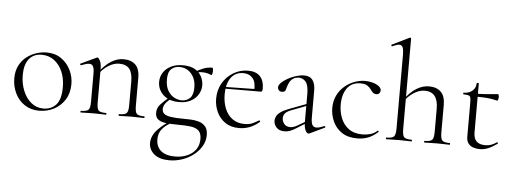

<svg xmlns="http://www.w3.org/2000/svg" viewBox="-59 -897 3602 1348"><g transform="rotate(5 1742.0 -222.5)"><path d="M230 13Q171 13 127.5 -16Q84 -45 60.5 -93.5Q37 -142 37 -198Q37 -250 56 -288Q75 -326 106.5 -350.5Q138 -375 175 -387Q212 -399 248 -399Q308 -399 351 -369Q394 -339 417 -292Q440 -245 440 -193Q440 -129 411 -83Q382 -37 334.5 -12Q287 13 230 13ZM258 -5Q314 -5 348 -42.5Q382 -80 382 -167Q382 -228 361 -276Q340 -324 302.5 -352Q265 -380 215 -380Q158 -380 126 -340.5Q94 -301 94 -227Q94 -168 114.5 -117Q135 -66 172 -35.5Q209 -5 258 -5Z M792 0Q789 0 789 -6Q789 -12 792 -12Q833 -12 845 -25Q857 -38 857 -81V-248Q857 -309 834 -337Q811 -365 762 -365Q724 -365 684.5 -340Q645 -315 616 -271L612 -283Q659 -345 702 -372Q745 -399 789 -399Q844 -399 874 -369.5Q904 -340 904 -278V-81Q904 -38 915.5 -25Q927 -12 969 -12Q972 -12 972 -6Q972 0 969 0Q952 0 929 -1Q906 -2 881 -2Q856 -2 832.5 -1Q809 0 792 0ZM523 0Q520 0 520 -6Q520 -12 523 -12Q564 -12 576 -25Q588 -38 588 -81V-281Q588 -315 580 -330.5Q572 -346 552 -346Q542 -346 528 -342Q514 -338 496 -331Q492 -330 489.5 -335Q487 -340 491 -342L602 -394Q604 -395 607 -395Q614 -395 624.5 -374.5Q635 -354 635 -315V-81Q635 -38 646.5 -25Q658 -12 700 -12Q703 -12 703 -6Q703 0 700 0Q683 0 660 -1Q637 -2 612 -2Q587 -2 563.5 -1Q540 0 523 0Z M1171 280Q1101 280 1063.5 248.5Q1026 217 1026 171Q1026 119 1069.5 73.5Q1113 28 1187 -14L1198 -1Q1165 15 1137 33.5Q1109 52 1092 77.5Q1075 103 1075 142Q1075 174 1089.5 198.5Q1104 223 1133.5 236.5Q1163 250 1208 250Q1281 250 1328.5 213Q1376 176 1376 112Q1376 71 1355.5 53Q1335 35 1299 30.5Q1263 26 1215 26Q1169 26 1131.5 22.5Q1094 19 1072 4Q1050 -11 1050 -44Q1050 -78 1071 -101.5Q1092 -125 1128 -156L1139 -146Q1114 -125 1104 -108.5Q1094 -92 1094 -74Q1094 -54 1107.5 -42Q1121 -30 1154 -24.5Q1187 -19 1245 -19Q1267 -19 1296 -18Q1325 -17 1353 -9Q1381 -1 1399.5 20Q1418 41 1418 81Q1418 122 1397.5 158Q1377 194 1342 221.5Q1307 249 1262.5 264.5Q1218 280 1171 280ZM1203 -133Q1155 -133 1121.5 -150.5Q1088 -168 1070 -197.5Q1052 -227 1052 -262Q1052 -298 1070.5 -327.5Q1089 -357 1124 -375Q1159 -393 1208 -393Q1263 -393 1295.5 -373Q1328 -353 1342 -323Q1356 -293 1356 -264Q1356 -231 1338.5 -201Q1321 -171 1287 -152Q1253 -133 1203 -133ZM1221 -147Q1256 -147 1279 -169.5Q1302 -192 1302 -244Q1302 -286 1286.5 -316Q1271 -346 1245 -362.5Q1219 -379 1186 -379Q1151 -379 1128 -357.5Q1105 -336 1105 -284Q1105 -236 1123 -205.5Q1141 -175 1167.5 -161Q1194 -147 1221 -147ZM1293 -319V-353Q1324 -371 1353 -382.5Q1382 -394 1417 -394Q1419 -394 1420.5 -387Q1422 -380 1422 -373Q1422 -363 1419.5 -351.5Q1417 -340 1413 -342Q1406 -345 1389 -350.5Q1372 -356 1348 -356Q1335 -356 1324 -354Q1313 -352 1302 -349Z M1639 12Q1580 12 1540.5 -15.5Q1501 -43 1481 -87Q1461 -131 1461 -180Q1461 -241 1489 -289.5Q1517 -338 1564.5 -366.5Q1612 -395 1668 -395Q1725 -395 1753 -364Q1781 -333 1781 -281Q1781 -268 1778.5 -262Q1776 -256 1769 -256H1722Q1727 -318 1702.5 -346.5Q1678 -375 1636 -375Q1580 -375 1549 -332.5Q1518 -290 1518 -216Q1518 -160 1536 -115.5Q1554 -71 1589 -45.5Q1624 -20 1674 -20Q1709 -20 1731.5 -30.5Q1754 -41 1775 -54Q1777 -56 1780.5 -51.5Q1784 -47 1782 -44Q1747 -14 1711.5 -1Q1676 12 1639 12ZM1505 -255 1504 -267 1732 -271V-256Z M2136 6Q2132 8 2128 8Q2116 8 2106 -13Q2096 -34 2096 -74V-267Q2096 -329 2076.5 -353Q2057 -377 2028 -377Q2003 -377 1986.5 -365.5Q1970 -354 1961.5 -337Q1953 -320 1949 -305Q1947 -295 1942 -281.5Q1937 -268 1917 -268Q1902 -268 1894.5 -277Q1887 -286 1887 -296Q1887 -313 1905 -330.5Q1923 -348 1950.5 -363Q1978 -378 2008 -387Q2038 -396 2063 -396Q2104 -396 2123 -369.5Q2142 -343 2142 -297V-108Q2142 -72 2150.5 -55.5Q2159 -39 2180 -39Q2199 -39 2235 -54Q2240 -56 2242 -50.5Q2244 -45 2239 -43ZM1959 7Q1922 7 1902.5 -13.5Q1883 -34 1883 -61Q1883 -78 1891.5 -94Q1900 -110 1921.5 -125Q1943 -140 1981 -154L2106 -201L2108 -188L1990 -143Q1969 -135 1958 -125.5Q1947 -116 1943 -105.5Q1939 -95 1939 -84Q1939 -62 1953.5 -44Q1968 -26 1996 -26Q2007 -26 2019 -29.5Q2031 -33 2048 -43L2115 -82L2117 -70L2042 -23Q2017 -7 1998 0Q1979 7 1959 7Z M2472 12Q2404 12 2361.5 -17.5Q2319 -47 2299 -92.5Q2279 -138 2279 -185Q2279 -235 2298 -274Q2317 -313 2348.5 -340Q2380 -367 2418 -381Q2456 -395 2493 -395Q2521 -395 2547 -387.5Q2573 -380 2590 -367Q2607 -354 2607 -338Q2607 -326 2599.5 -317.5Q2592 -309 2578 -309Q2564 -309 2554 -318Q2544 -327 2538 -337Q2526 -354 2509.5 -364.5Q2493 -375 2461 -375Q2400 -375 2368 -330.5Q2336 -286 2336 -214Q2336 -163 2354 -118.5Q2372 -74 2409.5 -46.5Q2447 -19 2507 -19Q2533 -19 2560.5 -26.5Q2588 -34 2610 -54Q2613 -56 2616.5 -52Q2620 -48 2617 -46Q2583 -15 2548 -1.5Q2513 12 2472 12Z M2676 0Q2673 0 2673 -6Q2673 -12 2676 -12Q2717 -12 2729 -25Q2741 -38 2741 -81V-600Q2741 -636 2734 -652.5Q2727 -669 2709 -669Q2693 -669 2661 -654Q2657 -652 2654.5 -657.5Q2652 -663 2656 -665L2779 -725Q2780 -725 2780 -725Q2780 -725 2781 -725Q2784 -725 2786 -723Q2788 -721 2788 -718V-81Q2788 -38 2800 -25Q2812 -12 2854 -12Q2856 -12 2856 -6Q2856 0 2854 0Q2836 0 2813.5 -1Q2791 -2 2765 -2Q2740 -2 2716.5 -1Q2693 0 2676 0ZM2945 0Q2942 0 2942 -6Q2942 -12 2945 -12Q2986 -12 2998 -25Q3010 -38 3010 -81V-244Q3010 -363 2916 -363Q2877 -363 2837.5 -337.5Q2798 -312 2769 -269L2765 -281Q2812 -343 2855 -369.5Q2898 -396 2943 -396Q2997 -396 3027 -366.5Q3057 -337 3057 -275V-81Q3057 -38 3069 -25Q3081 -12 3123 -12Q3125 -12 3125 -6Q3125 0 3123 0Q3105 0 3082.5 -1Q3060 -2 3034 -2Q3009 -2 2985.5 -1Q2962 0 2945 0Z M3334 12Q3310 12 3288.5 4.5Q3267 -3 3254 -20.5Q3241 -38 3241 -68V-306Q3241 -331 3238 -342.5Q3235 -354 3224 -357.5Q3213 -361 3189 -361Q3186 -361 3186 -367Q3186 -373 3189 -373Q3227 -373 3250.5 -394Q3274 -415 3274 -447Q3274 -450 3281.5 -450Q3289 -450 3289 -447V-102Q3289 -60 3309.5 -39.5Q3330 -19 3370 -19Q3397 -19 3417.5 -27.5Q3438 -36 3451 -46Q3455 -48 3458 -43.5Q3461 -39 3457 -36Q3420 -10 3392 1Q3364 12 3334 12ZM3427 -338Q3388 -348 3352.5 -350.5Q3317 -353 3277 -353V-374Q3316 -374 3352.5 -377Q3389 -380 3430 -384Q3433 -384 3435 -377.5Q3437 -371 3437 -361Q3437 -354 3434 -345.5Q3431 -337 3427 -338Z"/></g></svg>

Font: Cormorant Garamond Light Light
Style: Regular
Weight: 300
Version: Version 4.001